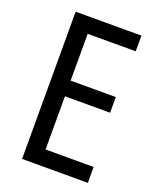

<svg xmlns="http://www.w3.org/2000/svg" viewBox="-134 -861 716 875"><g transform="rotate(20 224.0 -423.0)"><path d="M399 -66H80V-780H399V-704H166V-477H385V-401H166V-143H399Z"/></g></svg>

Font: Noto Sans Malayalam UI Condensed
Style: Regular
Weight: 400
Width: 3
Designer: Jelle Bosma - Monotype Design Team
Foundry: Monotype Imaging Inc.
Version: Version 2.104; ttfautohint (v1.8.4.7-5d5b)